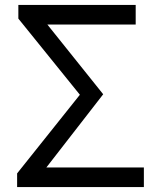

<svg xmlns="http://www.w3.org/2000/svg" viewBox="-20 -754 641 774"><path d="M49 0V-55L302 -372L54 -679V-734H527V-655H171L396 -374L167 -79H560V0Z"/></svg>

Font: Chiron Sans HK TT
Style: Regular
Weight: 400
Designer: Ryoko NISHIZUKA 西塚涼子 (kana, bopomofo & ideographs); Paul D. Hunt (Latin, Greek & Cyrillic); Sandoll Communications 산돌커뮤니
Foundry: Adobe
Version: Version 2.022;hotconv 1.0.109;makeotfexe 2.5.65596